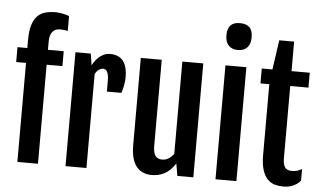

<svg xmlns="http://www.w3.org/2000/svg" viewBox="-59 -1024 1886 1129"><g transform="rotate(5 884.0 -459.5)"><path d="M80.1 -584.5V0H201.7V-584.5H294.9V-672.4H201.7V-720.7C201.7 -735.4 203.3 -747.6 206.5 -757.6C209.8 -767.5 214.2 -775.5 219.7 -781.5C225.3 -787.5 231.7 -791.8 239 -794.4C246.3 -797 254.1 -798.3 262.2 -798.3C279.1 -798.3 294.4 -796.5 308.1 -793V-879.9C302.6 -882.8 296.3 -885.3 289.3 -887.2C282.3 -889.2 275.1 -890.9 267.8 -892.3C260.5 -893.8 253.2 -894.9 245.8 -895.5C238.5 -896.2 231.9 -896.5 226.1 -896.5C205.6 -896.5 186.4 -894.2 168.7 -889.6C151 -885.1 135.5 -876.4 122.3 -863.5C109.1 -850.7 98.8 -832.8 91.3 -809.8C83.8 -786.9 80.1 -757.2 80.1 -720.7V-672.4H22V-584.5Z M364.3 -672.4V0H487.8V-553.7C493.3 -565.1 500.2 -574 508.5 -580.3C516.8 -586.7 525.9 -589.8 535.6 -589.8C540.2 -589.8 544.4 -588.8 548.3 -586.7C552.2 -584.6 555.7 -580.8 558.6 -575.4C561.5 -570.1 563.9 -563 565.7 -554.2C567.5 -545.4 568.4 -534.2 568.4 -520.5V-458H654.3C656.6 -464.8 658.8 -472.4 660.9 -480.7C663 -489 664.8 -497.3 666.3 -505.6C667.7 -513.9 668.9 -521.9 669.7 -529.5C670.5 -537.2 670.9 -543.8 670.9 -549.3C670.9 -592.9 662.4 -625.7 645.5 -647.5C628.6 -669.3 602.4 -680.2 566.9 -680.2C548.3 -680.2 530.2 -673.8 512.5 -661.1C494.7 -648.4 479 -629.4 465.3 -604L454.6 -672.4Z M750 -672.4V-157.2C750 -101.9 760.7 -60.5 782 -33.2C803.3 -5.9 833.7 7.8 873 7.8C885.4 7.8 897.8 6.5 910.2 3.9C922.5 1.3 934.7 -3 946.5 -9C958.4 -15.1 969.8 -23.2 980.7 -33.4C991.6 -43.7 1002 -56.5 1011.7 -71.8H1012.2L1024.4 0H1118.7V-672.4H995.1V-127.4C985.7 -114.7 975.1 -105 963.4 -98.1C951.7 -91.3 939.6 -87.9 927.2 -87.9C909.7 -87.9 896.3 -93.7 887.2 -105.2C878.1 -116.8 873.5 -137.4 873.5 -167V-672.4Z M1313.5 -768.6C1337.9 -768.6 1356.5 -775.6 1369.4 -789.8C1382.2 -804 1388.7 -823.7 1388.7 -849.1C1388.7 -876.5 1382.3 -896.3 1369.6 -908.7C1356.9 -921.1 1338.4 -927.2 1314 -927.2C1302.2 -927.2 1291.8 -925.9 1282.7 -923.1C1273.6 -920.3 1265.9 -915.9 1259.5 -909.9C1253.2 -903.9 1248.3 -895.9 1244.9 -886C1241.5 -876.1 1239.7 -863.8 1239.7 -849.1C1239.7 -822.8 1246.3 -802.7 1259.5 -789.1C1272.7 -775.4 1290.7 -768.6 1313.5 -768.6ZM1249.5 -672.4V0H1373V-672.4Z M1516.1 -584.5V-167.5C1516.1 -131 1519.8 -101.4 1527.1 -78.6C1534.4 -55.8 1544.3 -38 1556.6 -25.1C1569 -12.3 1583.2 -3.6 1599.1 1C1615.1 5.5 1631.7 7.8 1648.9 7.8C1657.7 7.8 1666.7 7.2 1675.8 5.9C1684.9 4.6 1693.8 2.2 1702.6 -1.2C1711.4 -4.6 1720 -9.1 1728.3 -14.6C1736.6 -20.2 1744.3 -27.3 1751.5 -36.1V-104.5C1743 -99.3 1734.1 -95.2 1724.9 -92.3C1715.6 -89.4 1704.9 -87.9 1692.9 -87.9C1685.7 -87.9 1678.9 -88.7 1672.4 -90.3C1665.9 -92 1660.2 -95.3 1655.3 -100.3C1650.4 -105.4 1646.6 -112.4 1643.8 -121.3C1641 -130.3 1639.6 -142.1 1639.6 -156.7V-584.5H1747.1V-672.4H1639.6V-846.7H1551.8L1526.9 -672.4H1463.9V-584.5Z"/></g></svg>

Font: Fjalla One
Style: Regular
Weight: 400
Designer: Irina Smirnova
Foundry: Irina Smirnova
Version: Version 1.001